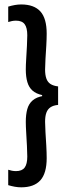

<svg xmlns="http://www.w3.org/2000/svg" viewBox="-20 -698 296 841"><path d="M16 -669Q31 -673.5 45 -676Q59 -678.5 73 -678.5Q129 -678.5 156.8 -648Q184.5 -617.5 184.5 -550.5Q184.5 -528.5 182.8 -498.2Q181 -468 179.2 -439.5Q177.5 -411 177.5 -393.5Q177.5 -370 183 -354.2Q188.5 -338.5 201 -330.2Q213.5 -322 234.5 -319.5V-238.5Q213.5 -236.5 201 -228Q188.5 -219.5 183 -204Q177.5 -188.5 177.5 -164.5Q177.5 -147.5 179.2 -118.8Q181 -90 182.8 -59.2Q184.5 -28.5 184.5 -5.5Q184.5 61 156.8 91.8Q129 122.5 73 122.5Q59 122.5 45 120Q31 117.5 16 113V45.5Q23.5 48 32.2 49.8Q41 51.5 50 51.5Q76.5 51.5 88 36Q99.5 20.5 99.5 -12.5Q99.5 -30.5 98 -59Q96.5 -87.5 94.8 -116.5Q93 -145.5 93 -164Q93 -196.5 99.5 -220Q106 -243.5 123 -258.2Q140 -273 170.5 -278L164.5 -259.5V-281.5Q137.5 -287.5 122 -301.5Q106.5 -315.5 99.8 -338.5Q93 -361.5 93 -394Q93 -412.5 94.8 -440.8Q96.5 -469 98 -497.2Q99.5 -525.5 99.5 -543.5Q99.5 -576.5 88 -592Q76.5 -607.5 50 -607.5Q41 -607.5 32.2 -605.8Q23.5 -604 16 -601.5Z"/></svg>

Font: Anek Latin Condensed Medium
Style: Regular
Weight: 500
Width: 3
Designer: Yesha Goshar
Foundry: Ek Type
Version: Version 1.003